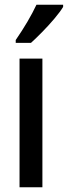

<svg xmlns="http://www.w3.org/2000/svg" viewBox="-20 -786 285 806"><path d="M158 0H62V-540H158ZM245 -757Q233 -737 209 -708.5Q185 -680 158 -652.5Q131 -625 110 -606H46V-618Q101 -698 133 -766H245Z"/></svg>

Font: Noto Sans Lao UI ExtCond Med
Style: Regular
Weight: 500
Width: 2
Designer: Monotype Design Team
Foundry: Monotype Imaging Inc.
Version: Version 2.000; ttfautohint (v1.8.4.7-5d5b)